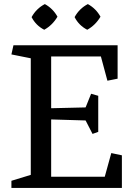

<svg xmlns="http://www.w3.org/2000/svg" viewBox="-20 -922 651 942"><path d="M346 -838Q369 -880 411 -902Q451 -880 473 -840Q448 -798 408 -776Q367 -797 346 -838ZM135 -838Q158 -880 200 -902Q240 -880 262 -840Q237 -798 197 -776Q156 -797 135 -838ZM526 -171 578 -160V0H36V-35L131 -64V-636L36 -655L46 -700H557V-536L507 -526L475 -645H231V-391L400 -395L427 -462L462 -452V-275L434 -265L400 -331L231 -336V-55H494Z"/></svg>

Font: Brawler
Style: Regular
Weight: 400
Designer: Oleg Frolov, Haley Fiege
Foundry: Oleg Frolov, Haley Fiege
Version: Version 1.101; ttfautohint (v1.8.3)